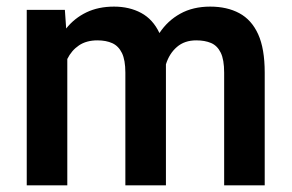

<svg xmlns="http://www.w3.org/2000/svg" viewBox="-20 -558 878 578"><path d="M612.8 -538.1Q663.6 -538.1 700.4 -518.3Q737.3 -498.5 757.1 -455.1Q776.9 -411.6 776.9 -339.4V0H654.8V-339.4Q654.8 -378.4 644.5 -399.4Q634.3 -420.4 615.5 -428.5Q596.7 -436.5 570.8 -436.5Q535.6 -436.5 512.7 -416.7Q489.7 -397 479.5 -364.3V-352.5V0H357.4V-339.4Q357.4 -377 347.2 -398.2Q336.9 -419.4 318.1 -428Q299.3 -436.5 273.4 -436.5Q240.2 -436.5 217.8 -421.4Q195.3 -406.2 182.6 -380.4V0H60.5V-528.3H175.3L179.2 -472.2Q204.1 -503.4 240.2 -520.8Q276.4 -538.1 323.2 -538.1Q369.6 -538.1 405 -519Q440.4 -500 460 -458.5Q484.4 -495.6 522.7 -516.8Q561 -538.1 612.8 -538.1Z"/></svg>

Font: Robert Sans
Style: Bold
Weight: 700
Designer: Christian Robertson (extended by Adam Twardoch)
Foundry: Google
Version: Version 12.135;April 2, 2019;FontCreator 11.5.0.2425 64-bit;